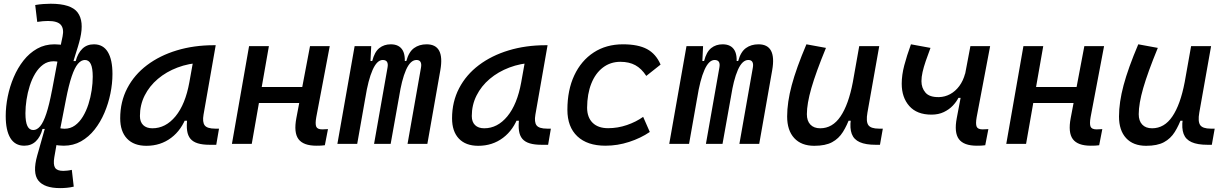

<svg xmlns="http://www.w3.org/2000/svg" viewBox="-20 -762 6485 1017"><path d="M298.3 234.4Q214.4 234.4 182.9 194.1Q151.4 153.8 177.2 61.5Q178.2 58.1 183.3 40.3Q188.5 22.5 195.3 -2.2Q202.1 -26.9 209.2 -51.3Q216.3 -75.7 220.7 -91.8L219.7 -92.8L285.6 -443.4L294.9 -490.7L311.5 -569.3Q319.8 -609.9 302.2 -630.4Q284.7 -650.9 234.4 -650.9Q222.7 -650.9 207.5 -649.7Q192.4 -648.4 177.2 -646L166.5 -735.4Q188 -739.3 210 -740.7Q231.9 -742.2 248.5 -742.2Q356.4 -742.2 391.1 -696Q425.8 -649.9 404.8 -559.6Q399.9 -538.1 392.3 -513.4Q384.8 -488.8 377 -464.4Q369.1 -439.9 363.3 -418.9L364.3 -414.1L295.9 -63.5L283.2 -18.1L267.6 71.3Q261.2 109.9 271.7 126.5Q282.2 143.1 314.9 143.1Q323.7 143.1 335.9 141.8Q348.1 140.6 360.4 137.7L370.6 226.6Q352.5 231 333.7 232.7Q314.9 234.4 298.3 234.4ZM108.4 9.8Q59.6 9.8 34.9 -30.8Q10.3 -71.3 10.3 -147.5Q10.3 -197.8 21 -250.7Q31.7 -303.7 52.7 -353Q73.7 -402.3 104.7 -441.7Q135.7 -481 176.8 -504.2Q217.8 -527.3 268.6 -527.3Q294.4 -527.3 324.7 -521.5Q355 -515.6 374.5 -507.3L331.5 -418.9Q313.5 -428.7 295.9 -433.1Q278.3 -437.5 264.2 -437.5Q232.9 -437.5 208.7 -419.9Q184.6 -402.3 166.7 -372.8Q148.9 -343.3 137.5 -307.1Q126 -271 120.4 -233.4Q114.7 -195.8 114.7 -162.1Q114.7 -116.2 125 -94.7Q135.3 -73.2 156.2 -73.2Q175.8 -73.2 192.9 -93.5Q210 -113.8 225.3 -159.9Q240.7 -206.1 255.4 -283.7L250 -79.1H205.1Q194.3 -37.1 169.9 -13.7Q145.5 9.8 108.4 9.8ZM317.4 9.8Q292 9.8 261.7 3.9Q231.4 -2 211.4 -10.3L254.4 -98.6Q272.5 -88.9 290 -84.5Q307.6 -80.1 321.8 -80.1Q353 -80.1 377.2 -97.7Q401.4 -115.2 419.2 -144.8Q437 -174.3 448.5 -210.4Q460 -246.6 465.6 -284.2Q471.2 -321.8 471.2 -355.5Q471.2 -401.4 460.9 -422.9Q450.7 -444.3 429.7 -444.3Q410.2 -444.3 392.8 -424.1Q375.5 -403.8 359.9 -357.7Q344.2 -311.5 329.1 -233.9L335.9 -438.5H380.9Q392.1 -480.5 416.3 -503.9Q440.4 -527.3 477.5 -527.3Q526.4 -527.3 551 -486.8Q575.7 -446.3 575.7 -370.1Q575.7 -319.8 564.9 -266.8Q554.2 -213.9 533.2 -164.6Q512.2 -115.2 481.2 -75.9Q450.2 -36.6 409.2 -13.4Q368.2 9.8 317.4 9.8Z M755.4 10.3Q689 10.3 652.8 -27.8Q616.7 -65.9 616.7 -135.3Q616.7 -223.1 654.1 -294.7Q691.4 -366.2 758.8 -417Q826.2 -467.8 916.5 -495.1Q1006.8 -522.5 1112.8 -522.5H1122.6L1058.1 -154.8Q1051.3 -115.7 1064.2 -98.1Q1077.1 -80.6 1120.1 -80.6H1140.1L1125.5 4.9H1090.8Q1053.2 4.9 1028.1 -2.7Q1002.9 -10.3 989 -26.6Q975.1 -43 971.2 -69.8Q967.3 -96.7 972.2 -135.3L1000.5 -122.6H943.8L969.7 -150.9Q942.9 -74.2 886.7 -32Q830.6 10.3 755.4 10.3ZM787.1 -82.5Q857.4 -82.5 909.7 -146Q961.9 -209.5 982.9 -325.7L1008.3 -467.3L1047.9 -429.7Q979.5 -426.8 920.2 -404.3Q860.8 -381.8 816.2 -344Q771.5 -306.2 746.3 -256.1Q721.2 -206.1 721.2 -147.5Q721.2 -116.2 738.5 -99.4Q755.9 -82.5 787.1 -82.5Z M1208.5 0 1299.3 -517.6H1404.3L1313.5 0ZM1276.9 -216.3 1291.5 -301.3H1668L1653.3 -216.3ZM1656.2 9.8Q1586.9 9.8 1561 -25.1Q1535.2 -60.1 1549.8 -136.7L1622.1 -517.6H1726.6L1655.3 -141.6Q1648.9 -106 1655 -91.3Q1661.1 -76.7 1687 -76.7Q1700.7 -76.7 1717.3 -78.1L1700.7 7.3Q1691.4 8.8 1680.4 9.3Q1669.4 9.8 1656.2 9.8Z M1946.3 -517.6 1939.9 -384.3 1872.1 0H1767.1L1858.4 -517.6ZM1961.4 0 2032.7 -404.3Q2040 -444.3 2007.3 -444.3Q1977.1 -444.3 1953.6 -391.6Q1930.2 -338.9 1915 -242.7L1926.8 -439H1951.7Q1963.9 -486.8 1989 -507.1Q2014.2 -527.3 2049.8 -527.3Q2095.2 -527.3 2113.5 -494.6Q2131.8 -461.9 2119.1 -390.6L2049.3 0ZM2312.5 -390.6 2243.7 0H2138.7L2210 -404.3Q2213.4 -423.3 2207.5 -433.8Q2201.7 -444.3 2186 -444.3Q2153.8 -444.3 2130.6 -391.6Q2107.4 -338.9 2092.8 -242.7L2099.6 -439H2132.3Q2145.5 -487.3 2173.1 -507.3Q2200.7 -527.3 2239.7 -527.3Q2336.4 -527.3 2312.5 -390.6Z M2513.2 10.3Q2446.8 10.3 2410.6 -27.8Q2374.5 -65.9 2374.5 -135.3Q2374.5 -223.1 2411.9 -294.7Q2449.2 -366.2 2516.6 -417Q2584 -467.8 2674.3 -495.1Q2764.6 -522.5 2870.6 -522.5H2880.4L2815.9 -154.8Q2809.1 -115.7 2822 -98.1Q2835 -80.6 2877.9 -80.6H2897.9L2883.3 4.9H2848.6Q2811 4.9 2785.9 -2.7Q2760.7 -10.3 2746.8 -26.6Q2732.9 -43 2729 -69.8Q2725.1 -96.7 2730 -135.3L2758.3 -122.6H2701.7L2727.5 -150.9Q2700.7 -74.2 2644.5 -32Q2588.4 10.3 2513.2 10.3ZM2544.9 -82.5Q2615.2 -82.5 2667.5 -146Q2719.7 -209.5 2740.7 -325.7L2766.1 -467.3L2805.7 -429.7Q2737.3 -426.8 2678 -404.3Q2618.7 -381.8 2574 -344Q2529.3 -306.2 2504.2 -256.1Q2479 -206.1 2479 -147.5Q2479 -116.2 2496.3 -99.4Q2513.7 -82.5 2544.9 -82.5Z M3201.2 -83Q3252 -83 3300.5 -99.6Q3349.1 -116.2 3386.7 -143.1L3421.9 -63Q3374 -30.3 3312.5 -10.3Q3251 9.8 3187 9.8Q3090.8 9.8 3038.1 -40Q2985.4 -89.8 2985.4 -180.2Q2985.4 -285.2 3022 -363Q3058.6 -440.9 3124.8 -484.1Q3190.9 -527.3 3279.8 -527.3Q3359.9 -527.3 3407.2 -502Q3454.6 -476.6 3479 -419.9L3403.3 -359.9Q3377.9 -398.9 3345.2 -416.7Q3312.5 -434.6 3266.1 -434.6Q3213.4 -434.6 3173.6 -404.3Q3133.8 -374 3112.1 -319.3Q3090.3 -264.6 3089.8 -190.9Q3090.3 -139.6 3119.4 -111.3Q3148.4 -83 3201.2 -83Z M3704.1 -517.6 3697.8 -384.3 3629.9 0H3524.9L3616.2 -517.6ZM3719.2 0 3790.5 -404.3Q3797.9 -444.3 3765.1 -444.3Q3734.9 -444.3 3711.4 -391.6Q3688 -338.9 3672.9 -242.7L3684.6 -439H3709.5Q3721.7 -486.8 3746.8 -507.1Q3772 -527.3 3807.6 -527.3Q3853 -527.3 3871.3 -494.6Q3889.6 -461.9 3877 -390.6L3807.1 0ZM4070.3 -390.6 4001.5 0H3896.5L3967.8 -404.3Q3971.2 -423.3 3965.3 -433.8Q3959.5 -444.3 3943.8 -444.3Q3911.6 -444.3 3888.4 -391.6Q3865.2 -338.9 3850.6 -242.7L3857.4 -439H3890.1Q3903.3 -487.3 3930.9 -507.3Q3958.5 -527.3 3997.6 -527.3Q4094.2 -527.3 4070.3 -390.6Z M4293 10.3Q4224.6 10.3 4187 -30.5Q4149.4 -71.3 4149.4 -145Q4149.4 -219.7 4173.6 -310.3Q4197.8 -400.9 4251.5 -527.3L4355 -508.3Q4301.8 -378.9 4277.8 -295.7Q4253.9 -212.4 4253.9 -157.2Q4253.9 -121.6 4272.5 -102.1Q4291 -82.5 4324.7 -82.5Q4389.6 -82.5 4432.1 -145.3Q4474.6 -208 4497.1 -325.7L4488.3 -122.6H4456.1L4483.9 -146Q4466.8 -98.1 4444.8 -63Q4422.9 -27.8 4387.5 -8.8Q4352.1 10.3 4293 10.3ZM4618.2 4.9Q4565.4 4.9 4534.2 -9Q4502.9 -22.9 4491.7 -52.7Q4480.5 -82.5 4486.8 -129.9L4481 -234.9L4531.2 -517.6H4637.2L4574.7 -165.5Q4566.4 -118.7 4579.3 -99.6Q4592.3 -80.6 4635.3 -80.6H4656.2L4641.1 4.9Z M4913.6 -154.8Q4836.9 -154.8 4796.6 -200.2Q4756.3 -245.6 4756.3 -318.4Q4756.3 -364.7 4769.8 -415.8Q4783.2 -466.8 4805.2 -527.3L4908.7 -508.3Q4894.5 -470.2 4883.5 -438.5Q4872.6 -406.7 4866.7 -380.4Q4860.8 -354 4860.8 -332Q4860.8 -296.4 4882.1 -271.5Q4903.3 -246.6 4954.1 -247.6Q4985.4 -248.5 5012.9 -263.4Q5040.5 -278.3 5061.3 -306.2Q5082 -334 5092.3 -373L5082 -243.7H5056.6Q5046.4 -223.1 5027.1 -202.6Q5007.8 -182.1 4979.5 -168.5Q4951.2 -154.8 4913.6 -154.8ZM5154.3 9.8Q5085 9.8 5059.1 -25.1Q5033.2 -60.1 5047.9 -136.7L5120.1 -517.6H5224.6L5153.3 -141.6Q5147 -106 5153.1 -91.3Q5159.2 -76.7 5185.1 -76.7Q5198.7 -76.7 5215.3 -78.1L5198.7 7.3Q5189.5 8.8 5178.5 9.3Q5167.5 9.8 5154.3 9.8Z M5310.1 0 5400.9 -517.6H5505.9L5415 0ZM5378.4 -216.3 5393.1 -301.3H5769.5L5754.9 -216.3ZM5757.8 9.8Q5688.5 9.8 5662.6 -25.1Q5636.7 -60.1 5651.4 -136.7L5723.6 -517.6H5828.1L5756.8 -141.6Q5750.5 -106 5756.6 -91.3Q5762.7 -76.7 5788.6 -76.7Q5802.2 -76.7 5818.8 -78.1L5802.2 7.3Q5793 8.8 5782 9.3Q5771 9.8 5757.8 9.8Z M6050.8 10.3Q5982.4 10.3 5944.8 -30.5Q5907.2 -71.3 5907.2 -145Q5907.2 -219.7 5931.4 -310.3Q5955.6 -400.9 6009.3 -527.3L6112.8 -508.3Q6059.6 -378.9 6035.6 -295.7Q6011.7 -212.4 6011.7 -157.2Q6011.7 -121.6 6030.3 -102.1Q6048.8 -82.5 6082.5 -82.5Q6147.5 -82.5 6189.9 -145.3Q6232.4 -208 6254.9 -325.7L6246.1 -122.6H6213.9L6241.7 -146Q6224.6 -98.1 6202.6 -63Q6180.7 -27.8 6145.3 -8.8Q6109.9 10.3 6050.8 10.3ZM6376 4.9Q6323.2 4.9 6292 -9Q6260.7 -22.9 6249.5 -52.7Q6238.3 -82.5 6244.6 -129.9L6238.8 -234.9L6289.1 -517.6H6395L6332.5 -165.5Q6324.2 -118.7 6337.2 -99.6Q6350.1 -80.6 6393.1 -80.6H6414.1L6398.9 4.9Z"/></svg>

Font: Cascadia Code
Style: Italic
Weight: 400
Italic angle: -10°
Designer: Aaron Bell
Foundry: Saja Typeworks
Version: Version 2407.024